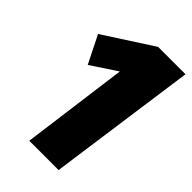

<svg xmlns="http://www.w3.org/2000/svg" viewBox="-208 -755 829 829"><g transform="rotate(45 206.5 -340.0)"><path d="M413 -680 318 0H139L204 -488L86 -410L23 -536L246 -680Z"/></g></svg>

Font: Fira Sans Extra Condensed Black
Style: Italic
Weight: 900
Width: 3
Italic angle: -8°
Designer: Carrois Corporate & Edenspiekermann AG
Foundry: Carrois Corporate GbR & Edenspiekermann AG
Version: Version 4.203